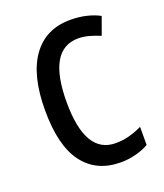

<svg xmlns="http://www.w3.org/2000/svg" viewBox="-109 -622 605 707"><g transform="rotate(-20 193.5 -268.5)"><path d="M245 10Q150 10 98.5 -58Q47 -126 47 -265Q47 -402 99 -474.5Q151 -547 248 -547Q282 -547 311 -540Q340 -533 362 -521L337 -452Q316 -461 294 -467Q272 -473 252 -473Q132 -473 132 -266Q132 -63 251 -63Q279 -63 305 -70Q331 -77 355 -89V-18Q333 -5 303.5 2.5Q274 10 245 10Z"/></g></svg>

Font: Noto Sans Thai Cond
Style: Regular
Weight: 400
Width: 3
Designer: Monotype Design Team
Foundry: Monotype Imaging Inc.
Version: Version 2.002; ttfautohint (v1.8.4.7-5d5b)